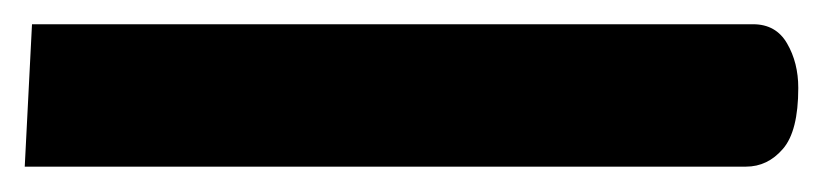

<svg xmlns="http://www.w3.org/2000/svg" viewBox="-26 -132 668 156"><path d="M-5.9 3.4 0 -112.3H585.9Q604.5 -112.3 613.5 -96.7Q622.6 -81.1 622.6 -60.5Q622.6 -25.4 610.1 -11Q597.7 3.4 580.1 3.4Z"/></svg>

Font: Cascadia Mono Medium
Style: Regular
Weight: 500
Monospace: yes
Designer: Aaron Bell
Foundry: Saja Typeworks
Version: Version 2407.024